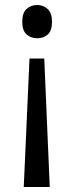

<svg xmlns="http://www.w3.org/2000/svg" viewBox="-20 -564 297 768"><path d="M98 -330H157L179 184H75ZM188 -477Q188 -441 171 -426Q154 -411 129 -411Q103 -411 86 -426.5Q69 -442 69 -477Q69 -512 86 -528Q103 -544 129 -544Q153 -544 170.5 -528Q188 -512 188 -477Z"/></svg>

Font: Noto Sans Hebrew SemiCondensed
Style: Regular
Weight: 400
Width: 4
Designer: Monotype Design Team
Foundry: Monotype Imaging Inc.
Version: Version 2.003